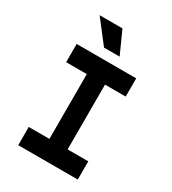

<svg xmlns="http://www.w3.org/2000/svg" viewBox="-217 -1034 1033 1150"><g transform="rotate(30 300.0 -459.0)"><path d="M237 -126V-574H94V-700H506V-574H363V-126H506V0H94V-126ZM355 -763H247L127 -918H285Z"/></g></svg>

Font: Fliege Mono Thin
Style: Regular
Weight: 100
Version: Version 0.020;Glyphs 3.3 (3306)